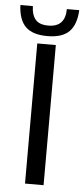

<svg xmlns="http://www.w3.org/2000/svg" viewBox="-84 -788 360 819"><g transform="rotate(5 96.0 -378.5)"><path d="M55.5 0V-600H135V0ZM95.5 -635Q31.5 -635 1.8 -664.8Q-28 -694.5 -30.5 -757H23Q23.5 -721 40 -700.5Q56.5 -680 95.5 -680Q168 -680 168.5 -757H221.5Q218.5 -695 188.8 -665Q159 -635 95.5 -635Z"/></g></svg>

Font: Big Shoulders Stencil Text
Style: Regular
Weight: 400
Designer: Patric King
Foundry: XO Type Co
Version: Version 1.000